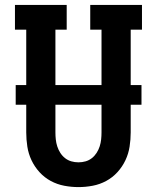

<svg xmlns="http://www.w3.org/2000/svg" viewBox="-20 -755 640 783"><path d="M300 8Q271 8 242 2.5Q213 -3 187 -17Q161 -31 141 -53Q121 -75 108.5 -101.5Q96 -128 91.5 -157Q87 -186 87 -215V-634H41V-735H252V-634H206V-215Q206 -201 207.5 -186.5Q209 -172 213.5 -158Q218 -144 226 -131.5Q234 -119 245.5 -110Q257 -101 271 -97Q285 -93 300 -93Q315 -93 329 -97Q343 -101 354.5 -110Q366 -119 374 -131.5Q382 -144 386.5 -158Q391 -172 392.5 -186.5Q394 -201 394 -215V-634H348V-735H559V-634H513V-215Q513 -186 508.5 -157Q504 -128 491.5 -101.5Q479 -75 459 -53Q439 -31 413 -17Q387 -3 358 2.5Q329 8 300 8ZM44 -328V-408H557V-328Z"/></svg>

Font: Iosevka HT Extended
Style: Bold
Weight: 700
Width: 7
Monospace: yes
Designer: Belleve Invis
Foundry: Belleve Invis
Version: Version 32.3.0; ttfautohint (v1.8.4)